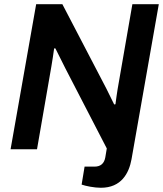

<svg xmlns="http://www.w3.org/2000/svg" viewBox="-20 -706 772 908"><path d="M457 182C554 182 590 113 602 47L731 -686H606L536 -283C533 -267 529 -234 526 -213L520 -212C509 -234 492 -269 483 -287L275 -686H151L30 0H155L223 -392C227 -415 233 -454 236 -477H242C255 -450 277 -406 289 -383L485 -4L478 38C473 67 456 82 427 82H380L366 167C386 174 426 182 457 182Z"/></svg>

Font: Archivo SemiBold
Style: Italic
Weight: 600
Italic angle: -10°
Designer: Hector Gatti
Foundry: Omnibus-Type
Version: Version 2.001